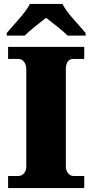

<svg xmlns="http://www.w3.org/2000/svg" viewBox="-20 -951 466 971"><path d="M14 -771H105C126 -793 183 -838 213 -861C243 -838 301 -793 322 -771H413V-784C382 -822 317 -886 296 -931H131C110 -886 45 -822 14 -784ZM406 0V-61H351C331 -61 313 -81 313 -110V-599C313 -636 327 -653 351 -653H406V-714H21V-653H74C92 -653 113 -636 113 -600V-108C113 -78 92 -61 74 -61H21V0Z"/></svg>

Font: UArctic Serif Black
Style: Regular
Weight: 900
Designer: Customization by Puisto advertising & original work Monotype Design Team
Foundry: Monotype Imaging Inc.
Version: Version 2.004